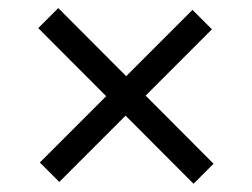

<svg xmlns="http://www.w3.org/2000/svg" viewBox="-20 -548 614 468"><path d="M124.5 -104.5 286.1 -266.1 451.7 -100.1 500.5 -148.9 335 -314.9 496.6 -476.6 449.2 -523.9 287.6 -362.3 122.1 -528.3 73.2 -479.5 238.8 -313.5 77.1 -151.9Z"/></svg>

Font: Stoke
Style: Light
Weight: 300
Designer: Nicole Fally
Foundry: Nicole Fally
Version: Version 1.001